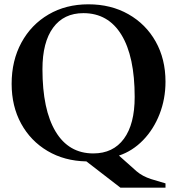

<svg xmlns="http://www.w3.org/2000/svg" viewBox="-20 -736 822 891"><path d="M539 135 381 13Q279 11 200.5 -35.5Q122 -82 78 -162.5Q34 -243 34 -347Q34 -455 79.5 -538.5Q125 -622 205.5 -669Q286 -716 390 -716Q495 -716 576 -670Q657 -624 702.5 -543Q748 -462 748 -357Q748 -277 720.5 -206.5Q693 -136 644 -85.5Q595 -35 532 -14L614 59Q641 82 681 95L748 115V135ZM413 -24Q505 -24 555 -92Q605 -160 605 -286Q605 -474 543.5 -574.5Q482 -675 367 -675Q276 -675 226.5 -607.5Q177 -540 177 -415Q177 -227 238 -125.5Q299 -24 413 -24Z"/></svg>

Font: Wittgenstein Semibold
Style: Regular
Weight: 600
Designer: Jörg Drees
Foundry: Jörg Drees
Version: Version 1.303; ttfautohint (v1.8.4.7-5d5b)